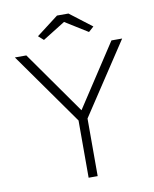

<svg xmlns="http://www.w3.org/2000/svg" viewBox="-95 -952 821 1024"><g transform="rotate(-10 315.5 -440.5)"><path d="M301 0V-310L25 -700H87L326 -361L548 -700H606L350 -312V0ZM285 -881H347L466 -790L438 -765L316 -841L194 -765L166 -790Z"/></g></svg>

Font: Mach ExtraLight
Style: Regular
Weight: 250
Version: Version 1.002